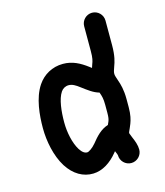

<svg xmlns="http://www.w3.org/2000/svg" viewBox="-105 -765 728 849"><g transform="rotate(-15 259.0 -340.5)"><path d="M440.9 -46.9C440.9 -66.9 433.6 -86.4 424.3 -107.9C418.5 -122.1 416.5 -128.9 416.5 -127.9C416.5 -133.3 420.9 -138.2 432.1 -166.5C438.5 -183.1 444.3 -204.6 444.3 -239.7V-276.9C444.3 -319.3 436.5 -346.2 429.7 -365.2C423.8 -383.3 420.9 -390.1 420.9 -398.4C420.9 -407.7 423.3 -413.6 429.2 -430.7C436 -448.7 444.3 -474.1 444.3 -523.4V-636.2C444.3 -663.1 422.4 -685.1 395.5 -685.1C368.7 -685.1 346.7 -663.1 346.7 -636.2V-523.4C346.7 -490.2 343.3 -479 337.4 -463.9L332.5 -449.2L322.3 -457C289.1 -481.9 255.9 -500 212.4 -500C163.6 -500 121.6 -476.1 96.2 -438C60.5 -384.8 53.7 -307.1 53.7 -248C53.7 -189 67.4 -118.2 99.1 -67.4C129.4 -19.5 171.9 4.9 218.3 3.4C259.8 2.4 299.3 -22.9 330.6 -61.5L335.4 -67.4C340.8 -54.7 343.3 -49.3 343.3 -46.9C343.3 -20 365.2 2 392.1 2C418.9 2 440.9 -20 440.9 -46.9ZM151.4 -248C151.4 -298.8 157.2 -353.5 177.2 -383.3C185.1 -395 197.8 -402.3 212.4 -402.3C229 -402.3 243.2 -394 262.7 -378.9C287.6 -360.4 309.6 -342.8 336.4 -335.4L336.9 -334C342.8 -317.9 346.7 -304.7 346.7 -276.9V-239.7C346.7 -219.2 344.7 -210.4 341.3 -201.7L335 -187.5C301.3 -177.2 278.3 -151.4 255.4 -123C241.2 -106 223.1 -94.2 216.3 -94.2C205.1 -93.8 193.8 -100.6 182.1 -119.1C162.1 -151.4 151.4 -202.6 151.4 -248Z"/></g></svg>

Font: Velvelyne Book
Style: Bold
Weight: 700
Designer: Manon Van der Borght et Mariel Nils
Foundry: Velvetyne
Version: Version 1.070;Glyphs 3.3.1 (3343)